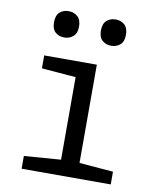

<svg xmlns="http://www.w3.org/2000/svg" viewBox="-85 -824 732 891"><g transform="rotate(10 281.5 -379.0)"><path d="M167 -634Q141 -634 124.5 -649Q108 -664 108 -695Q108 -728 124.5 -743Q141 -758 167 -758Q191 -758 208.5 -743Q226 -728 226 -695Q226 -664 208.5 -649Q191 -634 167 -634ZM388 -634Q363 -634 346 -649Q329 -664 329 -695Q329 -728 346 -743Q363 -758 388 -758Q413 -758 430 -743Q447 -728 447 -695Q447 -664 430 -649Q413 -634 388 -634ZM78 0V-60L251 -73V-462L90 -475V-536H338V-73L498 -60V0Z"/></g></svg>

Font: Noto Sans Mono SemiCondensed
Style: Regular
Weight: 400
Width: 4
Designer: Monotype Design Team
Foundry: Monotype Imaging Inc.
Version: Version 2.014